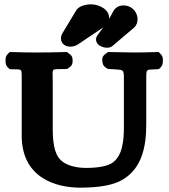

<svg xmlns="http://www.w3.org/2000/svg" viewBox="-20 -855 780 885"><path d="M548.1 -830C530.2 -830 513.2 -821.1 503.9 -806.2L503.5 -805.6L483 -767.8C483.1 -769.3 483.1 -770.7 483.1 -772C483.1 -812.3 436.8 -835 399.4 -835C372.6 -835 347.4 -827.1 334 -811.2L333.1 -810.2L266.2 -699.1C261.4 -689.5 261.1 -682.7 261.1 -677C261.1 -654.1 280.8 -640 303 -640C326.2 -640 339.8 -650.6 344.9 -654C382.5 -679.3 417.6 -703 455.9 -728.8C447.8 -717.9 439.7 -706.9 431.7 -695.9C427.3 -690 422.5 -682.8 422.5 -673C422.5 -647.5 451.5 -635 474.1 -635C482.3 -635 491.2 -637.4 497.6 -642.5L599.1 -728.6L599.8 -729.3C609.6 -739.1 614.1 -752.6 614.1 -767C614.1 -794.3 592.7 -830 548.1 -830ZM279.1 -536.8 289.1 -537.1 298.5 -543.4C315.8 -555.1 314.7 -567.6 314.6 -576.3C314.4 -584.6 315.2 -596.5 298.5 -607.7L288.2 -615.3L277.5 -615C237.5 -614 194.3 -613 149.1 -613C110 -613 72.3 -614 35.8 -615L25.1 -615.3L17.5 -607.7C4.2 -595.4 5.3 -582.1 5.7 -572.8C5.9 -564.8 5.7 -553.5 17.5 -542.6L24.2 -536.3L33.8 -535.8C84 -533.4 80.1 -545.3 80.1 -478.5V-229.6C80.1 -33.5 240.7 10 349.2 10C439.8 10 503.1 -2.2 544.2 -26.2C631.8 -77.3 654.1 -173.9 654.1 -281.4V-478.5C654.1 -544.1 651.1 -531.7 703.3 -535.9L712.4 -536.6L718.8 -542.6C729.5 -552.5 729.8 -562.5 730.4 -569.8C731.2 -579.8 733 -594.6 718.8 -607.7L711.2 -615.3L700.4 -615C664.5 -614 626 -613 603.1 -613C583.2 -613 532.6 -614 488.7 -615L478 -615.2L467.7 -607.7C447.9 -594.3 450.7 -579 452.2 -568.8C453.2 -561.9 454 -552.7 467.7 -543.4L476.5 -537.5L486.1 -536.8C554.7 -531.6 551.1 -540.6 551.1 -480.1V-270.1C551.1 -202.9 543.7 -137.9 499.7 -105.8C479.6 -91.2 439.9 -81 376.3 -81C323.5 -81 281.9 -95.5 259.4 -117.6C228.3 -148.1 223.1 -206.6 223.1 -263.7V-480.1C223.1 -546.5 212 -534.3 279.1 -536.8Z"/></svg>

Font: Linux Libertine Mono O 
Style: Mono Bold
Weight: 400
Designer: Philipp H. Poll
Foundry: Philipp H. Poll
Version: Version 5.1.7